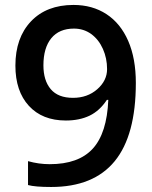

<svg xmlns="http://www.w3.org/2000/svg" viewBox="-20 -743 611 773"><path d="M526.9 -409.2Q526.9 -198.2 441.9 -94.2Q356.9 9.8 186 9.8Q121.1 9.8 92.8 2V-94.2Q136.2 -82 180.2 -82Q296.4 -82 353.5 -144.5Q410.6 -207 416 -340.8H410.2Q381.3 -296.9 340.6 -277.3Q299.8 -257.8 245.1 -257.8Q150.4 -257.8 96.2 -316.9Q42 -376 42 -479Q42 -590.8 104.7 -657Q167.5 -723.1 275.9 -723.1Q352.1 -723.1 408.7 -686Q465.3 -648.9 496.1 -578.4Q526.9 -507.8 526.9 -409.2ZM277.8 -627.9Q218.3 -627.9 186.5 -589.1Q154.8 -550.3 154.8 -480Q154.8 -418.9 184.3 -384Q213.9 -349.1 273.9 -349.1Q332 -349.1 371.6 -383.8Q411.1 -418.5 411.1 -464.8Q411.1 -508.3 394.3 -546.1Q377.4 -584 347.2 -606Q316.9 -627.9 277.8 -627.9Z"/></svg>

Font: f4497506088       
Style: Regular
Weight: 600
Foundry: Ascender Corporation
Version: Version 1.10